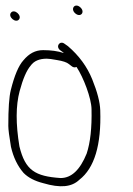

<svg xmlns="http://www.w3.org/2000/svg" viewBox="-20 -645 466 674"><path d="M48.2 -131C35.1 -209.7 35.3 -274.4 48.9 -325C60.5 -368.3 73.4 -398.1 87.6 -414.5C99.1 -430.8 117.8 -439 144.3 -439C151.1 -439 163 -437.4 180.1 -434.2C200.3 -431 214.6 -426.3 222 -420L231.1 -413C236.6 -408.3 242.4 -407.3 248.6 -410C273 -373.5 300.8 -300 301.3 -262C302.8 -196.7 297.1 -144.7 284.3 -106C261 -48.7 231 -20 192.7 -20C103.5 -26.1 68.7 -46.9 48.2 -131ZM203.5 -459C182.4 -465.7 159.2 -469 131.5 -469C103.8 -469 81.9 -457 61.9 -433C45.2 -414.4 30.6 -379.8 18 -329.2C12 -305.5 9.1 -263.4 9.2 -202.8C9.2 -190.7 12.3 -166.4 18.4 -130C26.8 -93 41.6 -62.3 62.7 -38C78.9 -21.5 101.9 -9.5 131.7 -2C191.6 15.8 231.8 11.8 258.6 -14C311.5 -54.9 336 -136.2 331.9 -258C331 -286.3 321.6 -322.5 303.7 -366.7C285.8 -410.9 257.4 -449.7 218.5 -483L207.1 -491C190.2 -504.3 174.3 -482.3 190.8 -469L202.1 -461C202.2 -460.3 202.7 -459.7 203.5 -459ZM244.3 -598C263.2 -581.8 280.3 -603 261.7 -619.5C242.8 -636.3 225.8 -613.8 244.3 -598ZM18.7 -600.7C6.8 -586.4 34.8 -562.5 46.5 -576.5C58.1 -590.5 30.7 -615.1 18.7 -600.7Z"/></svg>

Font: MewTooHand
Style: CondLta
Weight: 400
Designer: Mew Too, Robert Jablonski
Version: Version 0.77